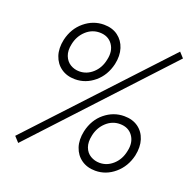

<svg xmlns="http://www.w3.org/2000/svg" viewBox="-113 -726 837 843"><g transform="rotate(20 305.5 -305.0)"><path d="M58 5 35 -20 589 -615 611 -591ZM417 4Q379 4 352 -15Q325 -34 314 -67Q303 -100 312 -142Q325 -199 365.5 -232Q406 -265 456 -265Q495 -265 521.5 -246Q548 -227 558.5 -194Q569 -161 560 -119Q547 -64 507 -30Q467 4 417 4ZM423 -35Q458 -35 485.5 -60Q513 -85 521 -125Q531 -168 510.5 -197Q490 -226 450 -226Q414 -226 386.5 -200.5Q359 -175 351 -136Q344 -104 352.5 -81Q361 -58 380.5 -46.5Q400 -35 423 -35ZM196 -343Q158 -343 131 -362Q104 -381 93 -414Q82 -447 91 -489Q104 -545 144.5 -578.5Q185 -612 235 -612Q274 -612 300.5 -592.5Q327 -573 337.5 -540Q348 -507 339 -466Q326 -410 286 -376.5Q246 -343 196 -343ZM202 -382Q237 -382 264.5 -407Q292 -432 300 -472Q310 -515 289.5 -544Q269 -573 229 -573Q193 -573 165.5 -547.5Q138 -522 130 -483Q123 -451 132 -428Q141 -405 160 -393.5Q179 -382 202 -382Z"/></g></svg>

Font: Ysabeau Office Light
Style: Italic
Weight: 300
Italic angle: -12°
Designer: Christian Thalmann (Catharsis Fonts)
Version: Version 2.001;gftools[0.9.30]; featfreeze: tnum,lnum,ss02